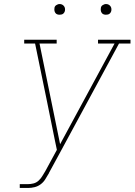

<svg xmlns="http://www.w3.org/2000/svg" viewBox="-20 -932 667 952"><path d="M78 0V-19H119Q132 -19 146 -22.5Q160 -26 171 -36Q182 -46 189.5 -58.5Q197 -71 205 -84L262 -189L253 -232L210 -444L154 -716H100V-735H261V-716H176L278 -217L548 -716H466V-735H627V-716H570L272 -165L223 -75V-74Q214 -59 205 -44Q196 -29 182 -18.5Q168 -8 151.5 -4Q135 0 119 0ZM505 -859Q499 -859 493.5 -861Q488 -863 484.5 -868Q481 -873 480 -879Q479 -885 480 -891Q480 -896 482.5 -900Q485 -904 489 -906.5Q493 -909 497 -910.5Q501 -912 506 -912Q512 -912 517.5 -909.5Q523 -907 527 -902Q531 -897 532 -891Q533 -885 532 -879Q531 -874 528.5 -870Q526 -866 522.5 -863.5Q519 -861 514.5 -860Q510 -859 505 -859ZM275 -859Q269 -859 263.5 -861Q258 -863 254.5 -868Q251 -873 250 -879Q249 -885 250 -891Q250 -896 252.5 -900Q255 -904 259 -906.5Q263 -909 267 -910.5Q271 -912 276 -912Q282 -912 287.5 -909.5Q293 -907 297 -902Q301 -897 302 -891Q303 -885 302 -879Q301 -874 298.5 -870Q296 -866 292.5 -863.5Q289 -861 284.5 -860Q280 -859 275 -859Z"/></svg>

Font: Iosevka Etoile Thin
Style: Italic
Weight: 100
Italic angle: -9°
Designer: Belleve Invis
Foundry: Belleve Invis
Version: Version 22.1.2; ttfautohint (v1.8.4)